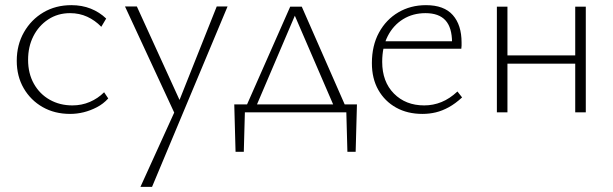

<svg xmlns="http://www.w3.org/2000/svg" viewBox="-20 -436 2379 745"><path d="M252 6Q192 6 145.5 -20.5Q99 -47 72 -93.5Q45 -140 45 -200Q45 -262 73 -311Q101 -360 148.5 -388Q196 -416 257 -416Q298 -416 332 -402.5Q366 -389 392 -364L373 -332Q349 -357 318.5 -371Q288 -385 252 -385Q204 -385 167 -360.5Q130 -336 109.5 -295.5Q89 -255 89 -204Q89 -151 111.5 -111Q134 -71 173 -49Q212 -27 261 -27Q297 -27 328.5 -40.5Q360 -54 384 -78L400 -54Q381 -33 356 -20Q331 -7 305 -0.5Q279 6 252 6Z M663 16 465 -411H511L684 -32ZM821 -411H863L570 289H525L665 -19Z M925 0 1106 -410H1151L1331 0H1286L1118 -389H1130L964 0ZM894 153 889 -31H931L926 153ZM908 0 889 -31H1365L1347 0ZM1328 153 1323 -31H1365L1360 153Z M1619 6Q1561 6 1517 -18.5Q1473 -43 1448 -87Q1423 -131 1423 -191Q1423 -259 1450.5 -309.5Q1478 -360 1525.5 -388Q1573 -416 1633 -416Q1703 -416 1737 -377.5Q1771 -339 1771 -271Q1771 -265 1771 -259Q1771 -253 1770 -247H1734V-271Q1734 -329 1708.5 -357Q1683 -385 1631 -385Q1582 -385 1544 -361.5Q1506 -338 1484.5 -296Q1463 -254 1463 -196Q1463 -119 1508.5 -73Q1554 -27 1626 -27Q1661 -27 1693 -40Q1725 -53 1755 -81L1773 -58Q1747 -34 1721.5 -20Q1696 -6 1671 0Q1646 6 1619 6ZM1452 -247 1458 -276H1763V-247Z M2212 0V-410H2253V0ZM1908 0V-410H1949V0ZM1927 -189V-221H2233V-189Z"/></svg>

Font: Ysabeau Infant ExtraLight
Style: Regular
Weight: 250
Designer: Christian Thalmann (Catharsis Fonts)
Version: Version 2.001;gftools[0.9.30]; featfreeze: ss01,ss02,lnum